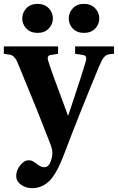

<svg xmlns="http://www.w3.org/2000/svg" viewBox="-32 -730 609 992"><path d="M-12.2 -452.1V-490.2H268.1V-452.1L230 -445.8Q207.5 -442.9 217.8 -413.1Q231.4 -371.1 248.5 -324.2Q265.6 -277.3 286.6 -220.9Q307.6 -164.6 318.8 -133.8H320.8Q329.6 -161.1 349.9 -221.4Q370.1 -281.7 384.8 -327.6Q399.4 -373.5 412.1 -416Q418.9 -442.9 397 -445.8L356 -452.1V-490.2H557.1V-452.1L536.1 -450.2Q516.6 -448.2 505.1 -434.1Q493.7 -419.9 479 -384.8Q366.2 -111.8 301.8 60.1Q262.7 164.6 224.6 203.4Q186.5 242.2 132.8 242.2Q102.1 242.2 76.9 224.6Q51.8 207 51.8 179.2Q51.8 150.4 72 124.3Q92.3 98.1 116.2 98.1Q127.9 98.1 136.2 102.3Q144.5 106.4 161.1 119.1Q179.7 133.8 196.8 133.8Q212.9 133.8 221.7 120.4Q230.5 106.9 235.8 85Q243.7 53.7 230 19Q152.8 -181.2 59.1 -405.8Q43.9 -442.4 21 -446.8ZM104.5 -582.3Q83 -604.5 83 -634.8Q83 -665 104.5 -687.5Q126 -710 162.1 -710Q198.2 -710 219.7 -687.5Q241.2 -665 241.2 -634.8Q241.2 -604.5 219.7 -582.3Q198.2 -560.1 162.1 -560.1Q126 -560.1 104.5 -582.3ZM344.5 -582.3Q323.2 -604.5 323.2 -634.8Q323.2 -665 344.5 -687.5Q365.7 -710 401.9 -710Q438 -710 459.5 -687.5Q481 -665 481 -634.8Q481 -604.5 459.5 -582.3Q438 -560.1 401.9 -560.1Q365.7 -560.1 344.5 -582.3Z"/></svg>

Font: Linguistics Pro
Style: Bold
Weight: 700
Designer: Stefan Peev, Context Ltd
Foundry: Stefan Peev, Context Ltd
Version: Version 001.000